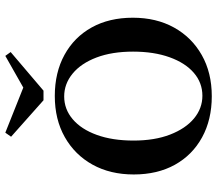

<svg xmlns="http://www.w3.org/2000/svg" viewBox="-68 -742 821 726"><g transform="rotate(-90 343.0 -378.5)"><path d="M342.7 11.3Q254 11.3 187.1 -25.4Q120.2 -62.1 83.5 -128.2Q46.8 -194.4 46.8 -283.9Q46.8 -372.6 83.9 -439.5Q121 -506.5 187.9 -544.4Q254.8 -582.3 343.5 -582.3Q432.3 -582.3 499.2 -545.6Q566.1 -508.9 602.8 -442.7Q639.5 -376.6 639.5 -287.1Q639.5 -198.4 602.4 -131.5Q565.3 -64.5 498.4 -26.6Q431.5 11.3 342.7 11.3ZM344.4 -24.2Q393.5 -24.2 431 -56.5Q468.5 -88.7 489.9 -148Q511.3 -207.3 511.3 -286.3Q511.3 -366.1 489.1 -424.6Q466.9 -483.1 428.2 -514.9Q389.5 -546.8 341.9 -546.8Q293.5 -546.8 255.6 -514.5Q217.7 -482.3 196.4 -423.4Q175 -364.5 175 -284.7Q175 -204.8 197.6 -146.4Q220.2 -87.9 258.5 -56Q296.8 -24.2 344.4 -24.2ZM495.2 -769.4 509.7 -749.2 363.7 -625H327.4L189.5 -747.6L204.8 -769.4L411.3 -687.1L338.7 -680.6Z"/></g></svg>

Font: Playfair 9pt
Style: Bold
Weight: 700
Designer: Claus Eggers Sørensen
Foundry: Claus Eggers Sørensen
Version: Version 2.203